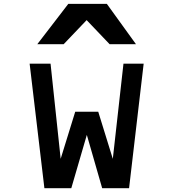

<svg xmlns="http://www.w3.org/2000/svg" viewBox="-20 -983 905 1003"><path d="M336.9 -962.9 174.8 -752H312.5L432.6 -877.9L552.7 -752H690.4L538.1 -962.9ZM211.9 0H352.5L433.6 -278.3L513.7 0H654.3L730.5 -650.4H625L569.3 -153.3L493.2 -399.4H373L296.9 -153.3L244.1 -650.4H134.8Z"/></svg>

Font: OCR-B
Style: Regular
Weight: 400
Version: 1.1